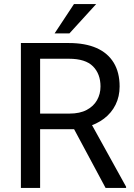

<svg xmlns="http://www.w3.org/2000/svg" viewBox="-20 -922 656 942"><path d="M82.5 -710.9H317.9Q397.9 -710.9 453.4 -686.5Q508.8 -662.1 537.8 -614.5Q566.9 -566.9 566.9 -497.6Q566.9 -448.7 547.1 -408.4Q527.3 -368.2 490.5 -340.1Q453.6 -312 402.3 -298.3L376 -288.1H154.8L153.8 -364.7H320.8Q371.6 -364.7 405.3 -382.6Q439 -400.4 456.1 -430.7Q473.1 -460.9 473.1 -497.6Q473.1 -559.1 436.3 -596.4Q399.4 -633.8 317.9 -633.8H176.8V0H82.5ZM498 0 325.2 -322.3 423.3 -322.8 598.6 -5.9V0ZM248 -758.3 342.8 -901.9H451.7L320.8 -758.3Z"/></svg>

Font: Vazirmatn
Style: Regular
Weight: 400
Designer: Saber Rastikerdar
Foundry: Saber Rastikerdar
Version: Version 33.003;September 2, 2022;FontCreator 14.0.0.2862 64-